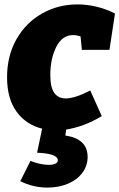

<svg xmlns="http://www.w3.org/2000/svg" viewBox="-20 -575 541 870"><path d="M208 -236Q208 -179 226 -154Q244 -129 278 -129Q319 -129 389 -165L441 -49Q362 -1 280 12L276 39Q377 54 377 136Q377 177 352.5 209Q328 241 286.5 258Q245 275 195 275Q130 275 72 246L118 154Q137 162 159.5 167Q182 172 201 172Q219 172 230.5 167Q242 162 242 151Q242 121 148 117L171 8Q98 -10 55 -69Q12 -128 12 -225Q12 -322 54.5 -397Q97 -472 170 -513.5Q243 -555 331 -555Q418 -555 501 -514L476 -349H351L345 -410Q327 -416 311 -416Q262 -416 235 -362.5Q208 -309 208 -236Z"/></svg>

Font: Bitter Pro Black
Style: Italic
Weight: 900
Italic angle: -9°
Designer: Sol Matas, and Bitter project Authors
Foundry: Sol Matas
Version: Version 1.010